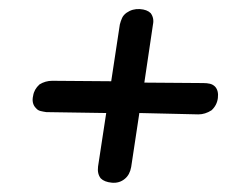

<svg xmlns="http://www.w3.org/2000/svg" viewBox="-20 -467 505 423"><path d="M417 -215 287 -218 269 -99Q266 -82 255 -73Q243 -63 226.5 -64.5Q210 -66 202 -74Q194 -84 196 -100L214 -218L82 -220Q75 -221 69 -222.5Q63 -224 59 -229Q54 -234 52.5 -241Q51 -248 53 -256Q55 -270 67 -281Q80 -289 95 -289L225 -288L244 -413Q246 -421 249 -427.5Q252 -434 259 -439Q272 -448 288 -447Q304 -446 312 -438Q320 -427 317 -413L298 -285L428 -284Q436 -284 442.5 -282.5Q449 -281 454 -276Q462 -267 460 -251Q458 -235 446 -224Q432 -215 417 -215Z"/></svg>

Font: Jura
Style: Bold Italic
Weight: 700
Designer: Ed Merritt
Foundry: Ten by Twenty
Version: Version 1.007